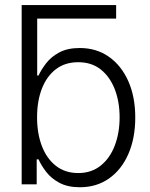

<svg xmlns="http://www.w3.org/2000/svg" viewBox="-20 -748 608 779"><path d="M100.6 -672.4 67.9 -727.5H451.2V-672.4ZM304.2 11.7Q254.9 11.7 221.4 -6.1Q188 -23.9 167.7 -50.3Q147.5 -76.7 136.2 -101.6H128.9V0H67.9V-727.5H130.9V-441.4H136.2Q147.5 -465.8 167.5 -491.7Q187.5 -517.6 220.7 -535.4Q253.9 -553.2 303.7 -553.2Q371.1 -553.2 421.6 -517.8Q472.2 -482.4 500.5 -418.9Q528.8 -355.5 528.8 -271.5Q528.8 -187 500.7 -123Q472.7 -59.1 422.1 -23.7Q371.6 11.7 304.2 11.7ZM297.4 -45.9Q351.1 -45.9 388.7 -76.2Q426.3 -106.4 445.8 -157.7Q465.3 -209 465.3 -272Q465.3 -335 445.8 -385.5Q426.3 -436 389.2 -465.8Q352.1 -495.6 297.4 -495.6Q243.7 -495.6 206.5 -467Q169.4 -438.5 149.9 -388.2Q130.4 -337.9 130.4 -272Q130.4 -206.5 149.9 -155.5Q169.4 -104.5 206.8 -75.2Q244.1 -45.9 297.4 -45.9Z"/></svg>

Font: Inter Tight Light
Style: Regular
Weight: 300
Designer: Rasmus Andersson
Foundry: rsms
Version: Version 3.004